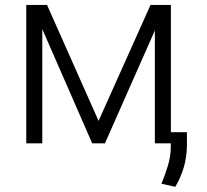

<svg xmlns="http://www.w3.org/2000/svg" viewBox="-20 -565 818 757"><path d="M83.5 -545.5H165.5L368.6 -88.4L573.5 -545.5H653.8V-43.7H717V11.7Q715.6 95.9 671.2 171.5L616.5 159.4Q632.5 120.7 642.9 85.2Q653.4 49.7 653.4 12.8V0H590.6V-445L393.8 0H343.4L146.7 -450.3V0H83.5Z"/></svg>

Font: Inter P Light
Style: Regular
Weight: 300
Designer: Rasmus Andersson
Foundry: rsms
Version: Version 3.018;git-588b23468